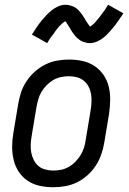

<svg xmlns="http://www.w3.org/2000/svg" viewBox="-20 -778 540 806"><path d="M203 8Q174 8 146.5 2Q119 -4 96.5 -19Q74 -34 59 -56.5Q44 -79 37.5 -106Q31 -133 31 -161.5Q31 -190 36 -219L56 -339Q60 -364 68 -389Q76 -414 91 -436.5Q106 -459 126 -477Q146 -495 170 -507Q194 -519 219.5 -523.5Q245 -528 270 -528Q299 -528 326.5 -522Q354 -516 376.5 -501Q399 -486 414.5 -463.5Q430 -441 436.5 -414Q443 -387 442.5 -358.5Q442 -330 438 -301L418 -181Q414 -156 405.5 -131Q397 -106 382.5 -83.5Q368 -61 348 -43Q328 -25 304 -13Q280 -1 254 3.5Q228 8 203 8ZM204 -62Q221 -62 237.5 -65.5Q254 -69 269.5 -78Q285 -87 297.5 -100Q310 -113 319 -128Q328 -143 333 -159.5Q338 -176 340 -192L360 -312Q363 -330 364 -347.5Q365 -365 362.5 -381.5Q360 -398 352.5 -413Q345 -428 332.5 -438.5Q320 -449 303.5 -453.5Q287 -458 270 -458Q253 -458 236 -454.5Q219 -451 203.5 -442Q188 -433 175.5 -420Q163 -407 154 -392Q145 -377 140.5 -360.5Q136 -344 133 -328L113 -208Q110 -190 109 -172.5Q108 -155 111 -138.5Q114 -122 121.5 -107Q129 -92 141 -81.5Q153 -71 170 -66.5Q187 -62 204 -62ZM178 -597 114 -633Q125 -651 135.5 -666Q146 -681 156 -693Q166 -705 175.5 -715Q185 -725 197.5 -735Q210 -745 225 -751.5Q240 -758 255 -758Q261 -758 266.5 -757Q272 -756 277 -754.5Q282 -753 287 -751Q292 -749 296.5 -746Q301 -743 304.5 -740Q308 -737 311.5 -733Q315 -729 318.5 -724.5Q322 -720 325 -716Q328 -712 330.5 -708Q333 -704 335.5 -700Q338 -696 341 -690.5Q344 -685 347.5 -680.5Q351 -676 353 -673Q355 -670 358 -666Q361 -668 364.5 -670.5Q368 -673 373 -677.5Q378 -682 379.5 -684Q381 -686 383.5 -689Q386 -692 388.5 -695Q391 -698 394 -701.5Q397 -705 400 -709Q403 -713 406 -717.5Q409 -722 413 -726.5Q417 -731 420 -736Q423 -741 426.5 -746.5Q430 -752 434 -758L498 -722Q486 -704 475.5 -689Q465 -674 455 -662Q445 -650 436 -640Q427 -630 414.5 -620Q402 -610 387 -603.5Q372 -597 357 -597Q349 -597 341 -599Q333 -601 326.5 -603.5Q320 -606 314 -610.5Q308 -615 303 -619.5Q298 -624 293 -630.5Q288 -637 284 -642.5Q280 -648 277 -654Q274 -660 269 -667Q264 -674 261 -679.5Q258 -685 254 -689Q250 -687 247 -684.5Q244 -682 239 -677.5Q234 -673 232 -671Q230 -669 227.5 -666Q225 -663 222.5 -660Q220 -657 217 -653.5Q214 -650 211.5 -646Q209 -642 206 -637.5Q203 -633 199 -628.5Q195 -624 191.5 -619Q188 -614 185 -608.5Q182 -603 178 -597Z"/></svg>

Font: Iosevka Curly
Style: Italic
Weight: 400
Italic angle: -9°
Monospace: yes
Designer: Belleve Invis
Foundry: Belleve Invis
Version: Version 22.1.2; ttfautohint (v1.8.4)